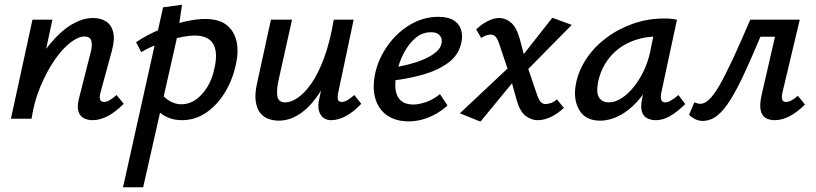

<svg xmlns="http://www.w3.org/2000/svg" viewBox="-20 -501 3444 810"><path d="M371 6Q349 6 332.5 -3Q316 -12 310.5 -32.5Q305 -53 313 -85L364 -286Q370 -312 365 -329.5Q360 -347 336 -347Q310 -347 276 -320.5Q242 -294 209.5 -246.5Q177 -199 150.5 -136Q124 -73 113 0H50Q74 -103 110 -182Q146 -261 190.5 -315Q235 -369 281.5 -397Q328 -425 373 -425Q405 -425 427.5 -410.5Q450 -396 457.5 -365.5Q465 -335 452 -287L404 -111Q399 -93 402 -82Q405 -71 419 -71Q430 -71 442 -78Q454 -85 472 -100L502 -63Q468 -29 435 -11.5Q402 6 371 6ZM26 0 117 -418H201L112 0Z M499 289 668 -470 748 -481 728 -348 584 289ZM748 6Q714 6 688 -5.5Q662 -17 644.5 -35Q627 -53 619 -73L654 -114Q673 -88 696.5 -74.5Q720 -61 745 -61Q777 -61 804.5 -79.5Q832 -98 854 -133Q876 -168 885 -215Q900 -280 879.5 -315.5Q859 -351 801 -351Q781 -351 753 -346Q725 -341 694.5 -331.5Q664 -322 633 -309.5Q602 -297 576 -281L554 -323Q600 -354 653.5 -376Q707 -398 757.5 -409.5Q808 -421 845 -421Q904 -421 936 -395.5Q968 -370 977.5 -328Q987 -286 977 -238Q964 -170 931 -114.5Q898 -59 851 -26.5Q804 6 748 6Z M1156 8Q1135 8 1114 1Q1093 -6 1078.5 -23.5Q1064 -41 1059 -72.5Q1054 -104 1065 -152L1123 -418H1212L1155 -162Q1146 -122 1150 -95.5Q1154 -69 1184 -69Q1207 -69 1235.5 -88Q1264 -107 1293 -148Q1322 -189 1347 -256Q1372 -323 1388 -418H1439Q1416 -303 1384 -221.5Q1352 -140 1314.5 -89.5Q1277 -39 1237 -15.5Q1197 8 1156 8ZM1377 6Q1358 6 1344.5 -4Q1331 -14 1325.5 -34Q1320 -54 1327 -85L1399 -418H1472L1407 -111Q1403 -92 1405.5 -81.5Q1408 -71 1422 -71Q1433 -71 1445 -78Q1457 -85 1475 -100L1504 -63Q1471 -28 1438.5 -11Q1406 6 1377 6Z M1704 11Q1650 11 1613.5 -14Q1577 -39 1563.5 -85Q1550 -131 1563 -192Q1577 -255 1616 -309.5Q1655 -364 1710.5 -397Q1766 -430 1829 -430Q1871 -430 1894.5 -415Q1918 -400 1925.5 -374.5Q1933 -349 1926 -320Q1915 -269 1872 -237Q1829 -205 1767 -187Q1705 -169 1635 -161L1639 -216Q1695 -225 1738.5 -239.5Q1782 -254 1809.5 -273.5Q1837 -293 1842 -315Q1845 -324 1843 -335.5Q1841 -347 1830.5 -356Q1820 -365 1798 -365Q1761 -365 1732.5 -340.5Q1704 -316 1684 -278Q1664 -240 1655 -198Q1645 -157 1648.5 -125.5Q1652 -94 1671 -77Q1690 -60 1723 -60Q1747 -60 1777.5 -70.5Q1808 -81 1836 -104L1868 -56Q1845 -35 1818 -20Q1791 -5 1762.5 3Q1734 11 1704 11Z M2248 6Q2221 6 2197 -12.5Q2173 -31 2159 -81L2132 -179L2088 -310Q2079 -338 2070.5 -346.5Q2062 -355 2050 -355Q2040 -355 2029.5 -351Q2019 -347 2010 -341L1989 -377Q2012 -399 2037.5 -412Q2063 -425 2086 -425Q2113 -425 2136 -405.5Q2159 -386 2173 -336L2198 -242L2244 -106Q2253 -79 2261.5 -70.5Q2270 -62 2281 -62Q2293 -62 2306 -67Q2319 -72 2329 -82L2359 -46Q2331 -20 2303 -7Q2275 6 2248 6ZM2007 12 1920 -23 2149 -238 2170 -186ZM2185 -186 2163 -239 2310 -426 2392 -396Z M2512 8Q2449 8 2423 -38Q2397 -84 2410 -149Q2421 -204 2454 -253.5Q2487 -303 2537.5 -341Q2588 -379 2650.5 -401Q2713 -423 2783 -423Q2801 -423 2813 -421.5Q2825 -420 2836 -418L2770 -111Q2762 -69 2786 -69Q2797 -69 2811.5 -77.5Q2826 -86 2842 -100L2871 -62Q2835 -27 2805.5 -10.5Q2776 6 2747 6Q2725 6 2709 -3Q2693 -12 2687.5 -32Q2682 -52 2689 -85L2724 -243L2772 -277Q2757 -215 2730 -162.5Q2703 -110 2667.5 -71.5Q2632 -33 2592 -12.5Q2552 8 2512 8ZM2548 -69Q2575 -69 2602 -86.5Q2629 -104 2653 -133.5Q2677 -163 2695 -200.5Q2713 -238 2722 -278L2743 -381L2790 -344Q2782 -346 2773 -346.5Q2764 -347 2755 -347Q2704 -347 2661 -332.5Q2618 -318 2585.5 -292Q2553 -266 2531.5 -229.5Q2510 -193 2502 -149Q2495 -105 2509 -87Q2523 -69 2548 -69Z M2944 9Q2926 9 2910.5 0.5Q2895 -8 2887 -17L2909 -69Q2918 -66 2924 -64.5Q2930 -63 2935 -63Q2952 -63 2971.5 -81Q2991 -99 3015 -140.5Q3039 -182 3071 -250.5Q3103 -319 3145 -418H3302L3287 -346H3188Q3151 -258 3120 -191Q3089 -124 3061.5 -80Q3034 -36 3006 -13.5Q2978 9 2944 9ZM3248 6Q3226 6 3210 -3.5Q3194 -13 3189 -36.5Q3184 -60 3193 -100L3266 -418H3354L3281 -111Q3277 -93 3279.5 -82Q3282 -71 3296 -71Q3307 -71 3319 -77.5Q3331 -84 3346 -97L3376 -60Q3344 -28 3311.5 -11Q3279 6 3248 6Z"/></svg>

Font: Ysabeau SemiBold
Style: Italic
Weight: 600
Italic angle: -12°
Designer: Christian Thalmann (Catharsis Fonts)
Version: Version 2.002